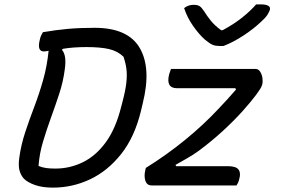

<svg xmlns="http://www.w3.org/2000/svg" viewBox="-20 -847 1290 877"><path d="M1001 -637H981Q965 -637 952 -642Q939 -647 916 -666Q889 -690 862 -728.5Q835 -767 821 -810Q831 -818 842 -821.5Q853 -825 864 -825Q882 -825 891.5 -819Q901 -813 912 -796Q925 -775 942.5 -753Q960 -731 990 -709H997Q1049 -737 1087 -767.5Q1125 -798 1150 -827H1170Q1218 -827 1213 -803Q1210 -793 1201.5 -779.5Q1193 -766 1173 -748Q1137 -714 1091 -684Q1045 -654 1001 -637ZM412 -720Q565 -720 618.5 -627.5Q672 -535 632 -375L624 -341Q595 -221 533.5 -143.5Q472 -66 391.5 -28Q311 10 222 10Q173 10 139.5 -2Q106 -14 89 -31Q76 -45 69.5 -67Q63 -89 68 -126Q76 -185 95 -242.5Q114 -300 136.5 -359Q159 -418 177 -481.5Q195 -545 202 -615Q186 -612 181 -612Q148 -612 162 -666Q164 -677 168 -685Q172 -693 176 -700Q234 -710 289 -715Q344 -720 412 -720ZM156 -89Q173 -82 190.5 -79.5Q208 -77 233 -77Q299 -77 358.5 -106Q418 -135 463.5 -197.5Q509 -260 534 -361L539 -380Q553 -433 557 -468.5Q561 -504 557.5 -531.5Q554 -559 544 -588Q517 -614 477.5 -623Q438 -632 376 -632Q345 -632 317.5 -630Q290 -628 267 -624L263 -619Q285 -595 276 -531Q269 -475 251 -420Q233 -365 213 -310Q193 -255 176.5 -200Q160 -145 156 -89ZM761 -532H1148Q1160 -532 1168 -520Q1176 -508 1178.5 -492Q1181 -476 1178 -462L1176 -456Q1173 -445 1150 -414Q1127 -383 1088.5 -340Q1050 -297 999 -250Q948 -203 889 -159Q863 -140 836.5 -125Q810 -110 782 -94L784 -88H1020Q1058 -88 1069.5 -72.5Q1081 -57 1073 -30Q1070 -14 1060 0H673Q651 0 644 -21.5Q637 -43 644 -71L646 -80Q741 -139 825.5 -208Q910 -277 979 -351Q1001 -374 1020 -395Q1039 -416 1058 -438L1055 -444H789Q736 -444 753 -509Q756 -519 761 -532Z"/></svg>

Font: Recursive Sn Csl St
Style: Italic
Weight: 400
Italic angle: -15°
Version: Version 1.079;hotconv 1.0.112;makeotfexe 2.5.65598; ttfautoh